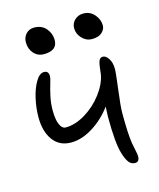

<svg xmlns="http://www.w3.org/2000/svg" viewBox="-110 -791 732 882"><g transform="rotate(-15 256.5 -349.5)"><path d="M378.9 -587.9Q352.1 -587.9 332 -609.1Q312 -630.4 312 -657.2Q312 -680.2 328.6 -696Q345.2 -711.9 370.1 -711.9Q401.9 -711.9 422.4 -688Q442.9 -664.1 442.9 -636.2Q442.9 -617.7 426.8 -602.8Q410.6 -587.9 378.9 -587.9ZM147.9 -578.1Q118.7 -578.1 99.9 -599.4Q81.1 -620.6 81.1 -651.9Q81.1 -675.3 95.9 -691.7Q110.8 -708 134.8 -708Q170.9 -708 191.4 -683.8Q211.9 -659.7 211.9 -628.9Q211.9 -578.1 147.9 -578.1ZM164.1 -153.8Q108.4 -153.8 78.1 -195.3Q47.9 -236.8 47.9 -304.2Q47.9 -347.7 57.9 -392.3Q67.9 -437 86.2 -468Q104.5 -499 126 -499Q147.9 -499 147.9 -474.1Q147.9 -463.9 140.9 -441.4Q133.8 -418.9 126.5 -386Q119.1 -353 119.1 -316.9Q119.1 -293.9 122.6 -274.7Q126 -255.4 134.8 -241.2Q143.6 -227.1 157.2 -227.1Q202.6 -227.1 251 -256.3Q299.3 -285.6 333.5 -330.8Q367.7 -376 376 -420.9Q376 -422.9 376.5 -426.3Q377 -429.7 377 -431.2Q380.4 -466.3 385.7 -481.7Q391.1 -497.1 404.8 -497.1Q419.9 -497.1 432.4 -477.5Q444.8 -458 444.8 -429.2Q444.8 -409.2 434.8 -332Q424.8 -254.9 424.8 -224.1Q424.8 -124 432.1 -79.1Q434.6 -64.5 439.2 -43.2Q443.8 -22 443.8 -14.2Q443.8 13.2 422.9 13.2Q404.3 13.2 392.8 -2.7Q381.3 -18.6 373 -46.9Q356.9 -97.2 356.9 -224.1Q356.9 -237.8 358.9 -272Q320.3 -219.7 267.6 -186.8Q214.8 -153.8 164.1 -153.8Z"/></g></svg>

Font: Shantell Sans Normal
Style: Regular
Weight: 300
Designer: Stephen Nixon, Anya Danilova, Shantell Martin
Foundry: Arrow Type
Version: Version 1.006;[559af2be0]